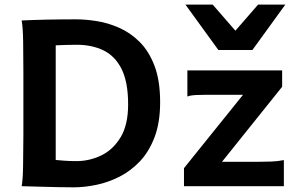

<svg xmlns="http://www.w3.org/2000/svg" viewBox="-20 -801 1283 826"><path d="M80.6 -222.2V-488.3Q80.6 -560.1 79.6 -621.8Q78.6 -683.6 73.2 -712.9Q89.4 -713.9 117.9 -714.8Q146.5 -715.8 180.4 -716.6Q214.4 -717.3 247.8 -717.5Q281.2 -717.8 307.6 -717.8Q348.1 -717.8 396.5 -710.2Q444.8 -702.6 492.9 -681.4Q541 -660.2 580.8 -620.6Q620.6 -581.1 644.8 -517.6Q668.9 -454.1 668.9 -361.3Q668.9 -274.4 645.3 -211.7Q621.6 -148.9 581.8 -106.9Q542 -64.9 493.4 -40.5Q444.8 -16.1 393.8 -5.6Q342.8 4.9 297.4 4.9Q272.5 4.9 235.1 4.2Q197.8 3.4 160.6 2.4Q123.5 1.5 98.4 0.7Q73.2 0 73.2 0Q78.6 -29.3 79.3 -89.6Q80.1 -149.9 80.6 -222.2ZM219.7 -606V-112.8Q233.9 -111.3 257.1 -109.6Q280.3 -107.9 309.1 -107.9Q363.8 -107.9 414.6 -131.8Q465.3 -155.8 498.3 -209.5Q531.2 -263.2 531.2 -351.6Q531.2 -448.7 502.7 -504.9Q474.1 -561 424.3 -584.7Q374.5 -608.4 311 -608.4Q291 -608.4 263.2 -607.7Q235.4 -606.9 219.7 -606ZM786.1 -498H1193.8V-427.7L935.1 -105H1093.8Q1119.6 -105 1147 -106Q1174.3 -106.9 1201.2 -112.3V0H771.5V-77.6L1025.4 -393.1H861.8Q840.3 -393.1 820.1 -392.1Q799.8 -391.1 786.1 -385.7ZM1090.3 -781.2H1207.5L1065.9 -585.9H919.4L777.8 -781.2H895L992.7 -668.9Z"/></svg>

Font: Andika
Style: Bold
Weight: 700
Designer: Victor Gaultney, Annie Olsen, Julie Remington, Don Collingsworth, Eric Hays, Becca Hirsbrunner
Foundry: SIL International
Version: Version 6.101